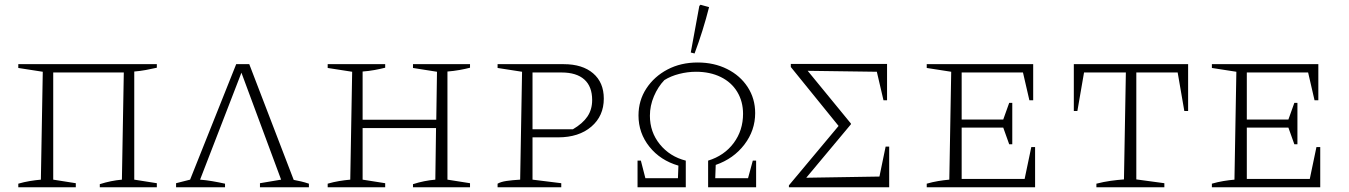

<svg xmlns="http://www.w3.org/2000/svg" viewBox="-20 -788 5677 808"><path d="M204 -483V-32L299 -17V0H57V-15Q81 -22 105 -26Q129 -30 152 -32L160 -486L57 -502V-518H640V-503Q618 -498 594 -493.5Q570 -489 545 -487V-32L640 -17V0H400V-13Q447 -28 493 -32L501 -483Z M721 0V-17L780 -32L974 -518H1029L1216 -31Q1232 -28 1247 -24.5Q1262 -21 1280 -15V0H1074V-17L1163 -32L996 -482L822 -32Q847 -30 873.5 -25.5Q900 -21 927 -15V0Z M1359 0V-15Q1383 -22 1407 -26Q1431 -30 1454 -32L1462 -486L1359 -502V-518H1601V-503Q1581 -498 1557 -493.5Q1533 -489 1506 -487V-284H1816L1819 -486L1718 -502V-518H1958V-503Q1939 -498 1914 -493.5Q1889 -489 1863 -487V-32L1958 -17V0H1718V-13Q1765 -28 1812 -32L1815 -249H1506V-32L1601 -17V0Z M2352 -518Q2431 -518 2476 -479.5Q2521 -441 2521 -373Q2521 -300 2468.5 -255Q2416 -210 2329 -210H2221V-32L2342 -17V0H2074V-15Q2088 -23 2111.5 -26.5Q2135 -30 2169 -32L2177 -486L2074 -502V-518ZM2343 -483H2221V-244H2391Q2432 -268 2452 -297.5Q2472 -327 2472 -367Q2472 -424 2439 -453.5Q2406 -483 2343 -483Z M2663 0V-112H2677L2696 -38H2833L2835 -91Q2759 -113 2713 -170.5Q2667 -228 2667 -302Q2667 -365 2700 -415.5Q2733 -466 2789 -495.5Q2845 -525 2916 -525Q2985 -525 3040 -497.5Q3095 -470 3126.5 -421.5Q3158 -373 3158 -312Q3158 -239 3112.5 -179.5Q3067 -120 2992 -94L2990 -38H3128L3148 -112H3162V0H2960V-112Q3028 -133 3067.5 -186Q3107 -239 3107 -309Q3107 -361 3082.5 -401.5Q3058 -442 3013 -464Q2968 -486 2909 -486Q2874 -486 2838.5 -477Q2803 -468 2776 -451Q2749 -423 2732 -383Q2715 -343 2715 -301Q2715 -232 2757 -180.5Q2799 -129 2866 -112V0ZM2903 -563 2887 -567 2923 -763 2928 -768 2964 -758Q2939 -659 2903 -563Z M3707 -171H3722V0H3300V-8L3509 -258L3308 -506V-519H3713V-366H3698L3670 -486L3379 -490L3561 -268V-265L3373 -40L3681 -45Z M4320 -169H4336V0H3880V-15Q3904 -22 3928 -26Q3952 -30 3975 -32L3983 -486L3880 -502V-518H4328V-366H4312L4285 -483H4027V-285H4202L4227 -355H4240V-181H4227L4202 -251H4027V-35H4292Z M4980 -518V-321H4964L4936 -483H4762V-33L4880 -17V0H4594V-15Q4625 -23 4654 -27Q4683 -31 4710 -33L4718 -483H4542L4514 -321H4499V-518Z M5520 -169H5536V0H5080V-15Q5104 -22 5128 -26Q5152 -30 5175 -32L5183 -486L5080 -502V-518H5528V-366H5512L5485 -483H5227V-285H5402L5427 -355H5440V-181H5427L5402 -251H5227V-35H5492Z"/></svg>

Font: Piazzolla SC ExtraLight
Style: Regular
Weight: 200
Designer: Juan Pablo del Peral
Foundry: Huerta Tipografica
Version: Version 1.330